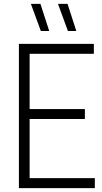

<svg xmlns="http://www.w3.org/2000/svg" viewBox="-20 -965 525 985"><path d="M77 0V-740H461.5V-689H132V-405.5H415.5V-354.5H132V-51H466.5V0ZM328.5 -806 277.5 -945H326.5L371.5 -806ZM189.5 -806 138.5 -945H187.5L232.5 -806Z"/></svg>

Font: Encode Sans Condensed Light
Style: Regular
Weight: 300
Width: 3
Designer: Multiple Designers
Foundry: Impallari Type
Version: Version 3.000; ttfautohint (v1.8.3) -l 8 -r 50 -G 200 -x 14 